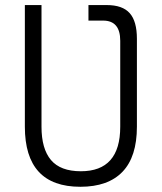

<svg xmlns="http://www.w3.org/2000/svg" viewBox="-20 -713 626 743"><path d="M322.3 -693.4H393.1Q454.1 -693.4 481.9 -662.1Q509.8 -630.9 509.8 -563V-222.7Q509.8 -106.4 454.1 -48.3Q398.4 9.8 291 9.8Q76.2 9.8 76.2 -222.7V-693.4H140.6V-222.7Q140.6 -137.2 177.2 -93.8Q213.9 -50.3 293 -50.3Q445.3 -50.3 445.3 -222.7V-555.2Q445.3 -633.3 378.9 -633.3H322.3Z"/></svg>

Font: Cascadia Code NF Light
Style: Regular
Weight: 300
Monospace: yes
Designer: Aaron Bell
Foundry: Saja Typeworks
Version: Version 2404.023; ttfautohint (v1.8.4)